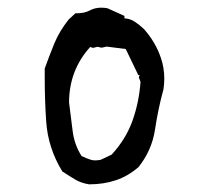

<svg xmlns="http://www.w3.org/2000/svg" viewBox="-20 -480 537 501"><path d="M96.7 -276.4Q96.7 -288.1 96.7 -301.3Q108.9 -335 121.8 -366.7Q134.8 -398.4 159.2 -429.2L176.8 -445.3H179.7Q200.2 -445.3 213.9 -452.6Q227.5 -460 244.1 -460Q251.5 -460 260.3 -458.5L304.7 -438.5V-433.6V-432.1Q318.8 -431.6 331.3 -423.6Q343.8 -415.5 356 -403.8Q385.7 -370.1 399.4 -330.1Q408.7 -303.7 408.7 -274.9Q408.7 -260.3 406.2 -244.6L405.8 -244.1Q392.6 -195.8 384.5 -142.1Q376.5 -88.4 341.8 -44.4Q314.5 -20.5 282.7 -9.8Q251 1 212.9 1H212.4Q191.4 -2.4 176.3 -11.5Q161.1 -20.5 142.6 -32.7Q105.5 -93.3 100.6 -162.1Q96.7 -218.3 96.7 -276.4ZM215.3 -357.4Q160.2 -296.4 160.2 -212.4Q165 -172.9 169.7 -137.2Q174.3 -101.6 192.9 -72.8Q206.1 -66.4 217.3 -63Q222.2 -61.5 228.5 -61.5Q234.9 -61.5 242.7 -63L271.5 -76.7Q308.6 -117.2 325.7 -165Q342.8 -212.9 346.7 -266.6L342.3 -277.8L344.2 -284.2H340.8L308.1 -352.1L258.3 -358.4L245.1 -355.5L234.4 -357.9L222.7 -355Z"/></svg>

Font: Bakudai
Style: Bold
Weight: 700
Version: Version 1.48